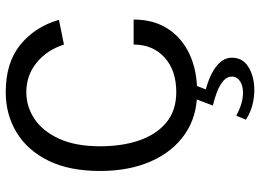

<svg xmlns="http://www.w3.org/2000/svg" viewBox="-136 -542 886 653"><g transform="rotate(-90 306.5 -216.0)"><path d="M319 12Q236 12 176 -29.8Q116 -71.5 83.5 -145.8Q51 -220 51 -318Q51 -423 86.2 -494.2Q121.5 -565.5 182.2 -602.2Q243 -639 319 -639Q420 -639 481 -588.8Q542 -538.5 565 -458L481 -441Q462 -499.5 419 -534.2Q376 -569 319 -569Q269.5 -569 227.5 -540.8Q185.5 -512.5 160.2 -456.5Q135 -400.5 135 -318Q135 -243 155.2 -184.5Q175.5 -126 216.2 -92.5Q257 -59 319 -59Q393.5 -59 437.2 -99Q481 -139 481 -204H566Q566 -136.5 535 -88.2Q504 -40 448.5 -14Q393 12 319 12ZM225.5 178 239 145Q276 165 305.5 167.5Q335 170 352.8 160Q370.5 150 372 132.5Q373 115 358.5 102Q344 89 321 80Q298 71 273.5 65.5L309 -28L353.5 -24L320 63.5L302 35Q347 44.5 377.5 59.2Q408 74 423 93Q438 112 436 136Q434 164.5 411.8 181.5Q389.5 198.5 356.8 204Q324 209.5 288.8 203Q253.5 196.5 225.5 178Z"/></g></svg>

Font: Karla ExtraLight
Style: Regular
Weight: 400
Version: Version 2.001